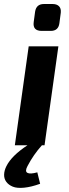

<svg xmlns="http://www.w3.org/2000/svg" viewBox="-50 -724 346 957"><path d="M169 -704H212Q233 -704 244 -693Q255 -682 253 -661L246 -608Q241 -570 203 -570H158Q112 -570 118 -614L125 -666Q131 -704 169 -704ZM93 -493H241L172 0H159Q116 48 87 104Q73 130 86.5 137.5Q100 145 136 135L150 192Q106 208 70.5 211.5Q35 215 14 206.5Q-7 198 -18.5 182.5Q-30 167 -29.5 146.5Q-29 126 -18 104Q8 52 87 0H24Z"/></svg>

Font: Ezarion
Style: Bold Italic
Weight: 700
Italic angle: -8°
Designer: Natanael Gama
Version: Version 1.001;PS 001.001;hotconv 1.0.70;makeotf.lib2.5.58329